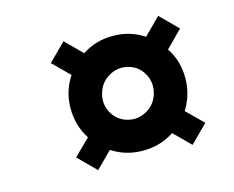

<svg xmlns="http://www.w3.org/2000/svg" viewBox="-76 -718 864 709"><g transform="rotate(-15 356.0 -363.5)"><path d="M218 -117 151.5 -183.5 213 -244Q178.5 -297 178.5 -363Q178.5 -428 214 -482L151.5 -544L217.5 -610L280 -547.5Q332.5 -582 397.5 -582Q463.5 -582 516.5 -547L579.5 -610L645.5 -544L582.5 -480.5Q617 -429 617 -363Q617 -298.5 583 -245L645.5 -183.5L579 -117L517 -178.5Q464.5 -143.5 397.5 -143.5Q332 -143.5 279 -178ZM314 -312.5Q334 -278 372.5 -268.2Q411 -258.5 445.5 -279Q480 -299.5 490.2 -338.8Q500.5 -378 481 -412.5Q461.5 -447 423 -456.8Q384.5 -466.5 350 -446Q315.5 -425.5 305 -386.2Q294.5 -347 314 -312.5Z"/></g></svg>

Font: Libre Caslon Text SemiBold Italic
Style: Regular
Weight: 600
Italic angle: -22.583°
Designer: Pablo Impallari, Rodrigo Fuenzalida, Katja Schimmel
Foundry: Pablo Impallari, Rodrigo Fuenzalida
Version: Version 2.000